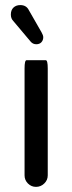

<svg xmlns="http://www.w3.org/2000/svg" viewBox="-20 -726 283 752"><path d="M99.6 -563.5 32.2 -643.6Q22.5 -653.3 22.5 -668.9Q22.5 -686.5 32.7 -696.3Q43 -706.1 59.6 -706.1Q83 -706.1 92.8 -686.5L142.6 -599.6Q149.4 -587.9 149.4 -580.1Q149.4 -568.4 142.1 -560.5Q134.8 -552.7 122.1 -552.7Q108.4 -552.7 99.6 -563.5ZM76.2 -39.1V-458Q76.2 -490.2 84 -490.2H159.2Q167 -490.2 167 -458V-39.1Q167 -20.5 153.3 -7.3Q139.6 5.9 121.1 5.9Q102.5 5.9 89.4 -7.3Q76.2 -20.5 76.2 -39.1Z"/></svg>

Font: YuPearl-Regular
Style: Regular
Weight: 400
Designer: Max Yao
Foundry: Max-Everyday
Version: Version 1.011; ttfautohint (v1.8.3)